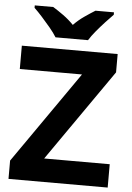

<svg xmlns="http://www.w3.org/2000/svg" viewBox="-61 -979 702 1024"><g transform="rotate(5 289.5 -467.0)"><path d="M555 0H24V-98L366 -589H33V-714H546V-616L204 -125H555ZM208 -774Q194 -797 171.5 -824Q149 -851 125.5 -877Q102 -903 83 -921V-934H182Q208 -918 238 -896.5Q268 -875 294 -848Q320 -875 351 -896.5Q382 -918 408 -934H507V-921Q489 -903 465 -877Q441 -851 418.5 -824Q396 -797 382 -774Z"/></g></svg>

Font: Noto Sans Hanifi Rohingya
Style: Regular
Weight: 400
Designer: Monotype Design Team and DaltonMaag
Foundry: Google LLC
Version: Version 2.101